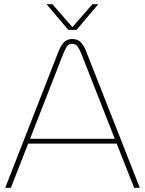

<svg xmlns="http://www.w3.org/2000/svg" viewBox="-20 -900 695 920"><path d="M5 0 259 -650Q273 -685 288 -699Q303 -713 326 -713Q350 -713 365.5 -699Q381 -685 394 -651L650 0H623L539 -212H115L32 0ZM124 -235H530L370 -642Q361 -664 352 -677Q343 -690 326 -690Q309 -690 300.5 -677.5Q292 -665 283 -642ZM307 -757 203 -880H231L327 -770L423 -880H451L347 -757Z"/></svg>

Font: MuseoModerno Thin
Style: Regular
Weight: 100
Designer: Pablo Cosgaya, Héctor Gatti, Marcela Romero, and the Authors of The MuseoModerno Project.
Foundry: Omnibus-Type Team
Version: Version 1.003